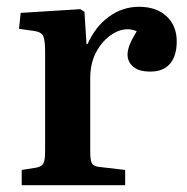

<svg xmlns="http://www.w3.org/2000/svg" viewBox="-20 -546 551 566"><path d="M44 0V-45L88 -52Q103 -55 108 -64.5Q113 -74 113 -100V-394Q113 -427 107.5 -439.5Q102 -452 79 -455L36 -461L41 -508L217 -519L229 -511L235 -416H238Q262 -469 302 -497.5Q342 -526 390 -526Q441 -526 471 -498Q501 -470 501 -424Q501 -382 481.5 -358.5Q462 -335 423 -335Q389 -335 372.5 -349.5Q356 -364 356 -385Q356 -398 362 -413.5Q368 -429 383 -454Q353 -467 321 -451Q289 -435 267.5 -399.5Q246 -364 246 -316V-98Q246 -75 250.5 -65.5Q255 -56 272 -54L349 -45V0Z"/></svg>

Font: Literata 36pt SemiBold
Style: Regular
Weight: 600
Designer: Latin by Veronika Burian and Jose Scaglione. Greek by Irene Vlachou. Cyrillic by Vera Evstafieva.
Foundry: TypeTogether
Version: Version 3.002